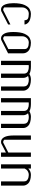

<svg xmlns="http://www.w3.org/2000/svg" viewBox="1542 -2165 623 3747"><g transform="rotate(90 1853.5 -291.5)"><path d="M250 -583Q308.6 -582 351.6 -568.8Q394.5 -555.7 416.5 -535.2Q438.5 -514.6 448.2 -495.1Q458 -475.6 458 -458H375Q375 -504.9 347.2 -522.9Q319.3 -541 250 -542Q195.3 -542 160.2 -503.4Q125 -464.8 125 -415V-62.5Q143.6 -42 169.9 -42Q176.8 -42 180.7 -43L458 -183.6V-138.7L196.3 -3.9Q176.8 0 168 0Q130.9 0 104.5 -22.9Q78.1 -45.9 65.4 -84.5Q52.7 -123 47.4 -161.1Q42 -199.2 42 -240.2Q42 -310.5 51.3 -367.2Q60.5 -423.8 77.6 -460Q94.7 -496.1 114.7 -521.5Q134.8 -546.9 159.7 -559.6Q184.6 -572.3 205.6 -577.6Q226.6 -583 250 -583Z M812.5 -542Q757.8 -542 722.7 -503.4Q687.5 -464.8 687.5 -410.2V-63.5Q706.1 -42 729.5 -42Q739.3 -42 743.2 -43L937.5 -142.6V-461.9Q937.5 -540 812.5 -542ZM812.5 -583Q871.1 -582 913.6 -567.9Q956.1 -553.7 978 -530.3Q1000 -506.8 1009.8 -483.4Q1019.5 -460 1020.5 -433.6V-137.7L758.8 -3.9Q739.3 0 729.5 0Q672.9 0 637.7 -61.5Q604.5 -118.2 604.5 -240.2Q604.5 -310.5 613.8 -367.2Q623 -423.8 640.1 -460Q657.2 -496.1 677.2 -521.5Q697.3 -546.9 722.2 -559.6Q747.1 -572.3 768.1 -577.6Q789.1 -583 812.5 -583Z M1167 -583H1282.2Q1373 -582 1423.8 -553.7Q1471.7 -583 1532.2 -583Q1594.7 -582 1639.6 -567.9Q1684.6 -553.7 1707 -530.3Q1729.5 -506.8 1739.3 -483.9Q1749 -460.9 1750 -434.6V0H1667V-446.3Q1667 -475.6 1653.8 -496.1Q1640.6 -516.6 1618.7 -525.9Q1596.7 -535.2 1576.7 -538.6Q1556.6 -542 1535.2 -542Q1500 -542 1461.9 -527.3Q1498 -490.2 1500 -434.6V0H1417V-446.3Q1417 -475.6 1403.8 -496.1Q1390.6 -516.6 1368.7 -525.9Q1346.7 -535.2 1326.7 -538.6Q1306.6 -542 1285.2 -542Q1283.2 -542 1250 -540V0H1167Z M1895.5 -583H2010.7Q2101.6 -582 2152.3 -553.7Q2200.2 -583 2260.7 -583Q2323.2 -582 2368.2 -567.9Q2413.1 -553.7 2435.5 -530.3Q2458 -506.8 2467.8 -483.9Q2477.5 -460.9 2478.5 -434.6V0H2395.5V-446.3Q2395.5 -475.6 2382.3 -496.1Q2369.1 -516.6 2347.2 -525.9Q2325.2 -535.2 2305.2 -538.6Q2285.2 -542 2263.7 -542Q2228.5 -542 2190.4 -527.3Q2226.6 -490.2 2228.5 -434.6V0H2145.5V-446.3Q2145.5 -475.6 2132.3 -496.1Q2119.1 -516.6 2097.2 -525.9Q2075.2 -535.2 2055.2 -538.6Q2035.2 -542 2013.7 -542Q2011.7 -542 1978.5 -540V0H1895.5Z M3040 -583V0H2957V-95.7L2778.3 -3.9Q2760.7 0 2749 0Q2692.4 0 2657.2 -61.5Q2624 -124 2624 -240.2V-583H2707V-63.5Q2726.6 -42 2749 -42Q2758.8 -42 2762.7 -43L2957 -142.6V-583Z M3186.5 -583H3269.5V-532.2Q3320.3 -583 3394.5 -583Q3453.1 -582 3495.6 -567.9Q3538.1 -553.7 3560.1 -530.3Q3582 -506.8 3591.8 -483.4Q3601.6 -460 3602.5 -433.6V0H3519.5V-451.2Q3519.5 -497.1 3482.9 -519Q3446.3 -541 3394.5 -542Q3359.4 -542 3332.5 -527.8Q3305.7 -513.7 3293.9 -499.5Q3282.2 -485.4 3269.5 -462.9V0H3186.5Z"/></g></svg>

Font: wanta
Style: Medium
Weight: 500
Version: Version 0.91